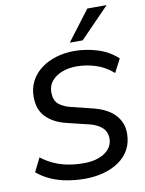

<svg xmlns="http://www.w3.org/2000/svg" viewBox="-101 -1008 823 1087"><g transform="rotate(-10 311.0 -464.5)"><path d="M299 9Q248 9 198.5 0.5Q149 -8 105.5 -27Q62 -46 26 -76L65 -155Q103 -126 142 -109.5Q181 -93 222 -86Q263 -79 308 -79Q358 -79 395 -93Q432 -107 453 -132.5Q474 -158 474 -192Q474 -217 462.5 -236.5Q451 -256 425 -271Q399 -286 354 -295L248 -321Q177 -338 134.5 -380.5Q92 -423 92 -498Q92 -548 113 -588Q134 -628 172 -656.5Q210 -685 259 -699.5Q308 -714 363 -714Q430 -714 496 -693.5Q562 -673 610 -628L570 -551Q525 -591 470.5 -608.5Q416 -626 361 -626Q313 -626 275.5 -611Q238 -596 216.5 -569.5Q195 -543 195 -506Q195 -461 219 -439Q243 -417 290 -405L396 -379Q488 -359 532.5 -313.5Q577 -268 577 -204Q577 -151 555 -111Q533 -71 494.5 -44.5Q456 -18 406 -4.5Q356 9 299 9ZM347 -765 478 -938H589L421 -765Z"/></g></svg>

Font: Nunito Sans 12pt ExtraLight 12pt SemiBold
Style: Italic
Weight: 600
Italic angle: -9°
Version: Version 3.101;gftools[0.9.27]